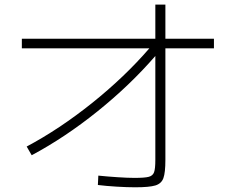

<svg xmlns="http://www.w3.org/2000/svg" viewBox="-20 -794 978 819"><path d="M617.2 -587.9H73.2V-628.9H642.6V-774.4H685.5V-628.9H892.6V-587.9H685.5V-112.3Q685.5 -57.6 677 -34.2Q668.5 -10.7 642.6 -2.9Q616.7 4.9 556.6 4.9Q522.5 4.9 477.8 2.2Q433.1 -0.5 397.5 -4.9L399.4 -44.9Q437.5 -41 481.2 -38.1Q524.9 -35.2 553.7 -35.2Q597.7 -35.2 614.7 -39.8Q631.8 -44.4 637.2 -59.3Q642.6 -74.2 642.6 -112.3V-555.2Q534.2 -430.2 396 -319.1Q257.8 -208 115.2 -131.8L93.8 -168.9Q233.4 -243.2 372.3 -354.2Q511.2 -465.3 617.2 -587.9Z"/></svg>

Font: Pretendard JP ExtraLight
Style: Regular
Weight: 200
Designer: Base glyphs from Inter by Rasmus Andersson; Hangeul glyphs from Noto Sans CJK(Source Han Sans) by Jang Soo-young and Kan
Foundry: Kil Hyung-jin
Version: Version 1.309